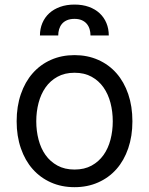

<svg xmlns="http://www.w3.org/2000/svg" viewBox="-20 -788 637 820"><path d="M298.3 11.4Q242.9 11.4 197.4 -8.9Q152 -29.1 119.5 -65.9Q87 -102.6 69.1 -154.7Q51.1 -206.7 51.1 -269.9Q51.1 -333.8 69.1 -386Q87 -438.2 119.5 -475.1Q152 -512.1 197.4 -532.3Q242.9 -552.6 298.3 -552.6Q353.7 -552.6 399.3 -532.3Q445 -512.1 477.5 -475.1Q509.9 -438.2 527.7 -386Q545.5 -333.8 545.5 -269.9Q545.5 -206.7 527.7 -154.7Q509.9 -102.6 477.5 -65.9Q445 -29.1 399.3 -8.9Q353.7 11.4 298.3 11.4ZM298.3 -63.9Q340.6 -63.9 371.3 -80.8Q402 -97.7 422.1 -125.9Q442.1 -154.1 451.9 -191.6Q461.6 -229 461.6 -269.9Q461.6 -311.1 451.9 -348.5Q442.1 -386 422.1 -414.6Q402 -443.2 371.3 -460.2Q340.6 -477.3 298.3 -477.3Q256.4 -477.3 225.5 -460.2Q194.6 -443.2 174.5 -414.6Q154.5 -386 144.7 -348.5Q134.9 -311.1 134.9 -269.9Q134.9 -229 144.7 -191.6Q154.5 -154.1 174.5 -125.9Q194.6 -97.7 225.5 -80.8Q256.4 -63.9 298.3 -63.9ZM150.6 -636.4Q150.6 -665.1 160.9 -689.5Q171.2 -713.8 190.3 -731.4Q209.5 -748.9 236.9 -758.7Q264.2 -768.5 298.3 -768.5Q332.4 -768.5 359.6 -758.7Q386.7 -748.9 405.5 -731.4Q424.4 -713.8 434.5 -689.5Q444.6 -665.1 444.6 -636.4H366.5Q366.5 -650.9 362.6 -663.7Q358.7 -676.5 350.5 -686.3Q342.3 -696 329.4 -701.7Q316.4 -707.4 298.3 -707.4Q279.1 -707.4 265.8 -701.5Q252.5 -695.7 244.3 -685.7Q236.2 -675.8 232.4 -663Q228.7 -650.2 228.7 -636.4Z"/></svg>

Font: Fast_Sans-Dotted
Style: Regular
Weight: 400
Version: Version 3.018